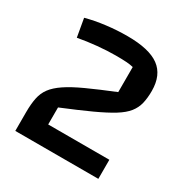

<svg xmlns="http://www.w3.org/2000/svg" viewBox="-150 -764 860 889"><g transform="rotate(30 280.0 -320.0)"><path d="M50 0V-100Q50 -143 56.5 -175.5Q63 -208 81.5 -233Q100 -258 135.5 -282Q171 -306 229 -332.5Q287 -359 373 -394V-528Q357 -532 335.5 -533.5Q314 -535 279 -535Q234 -535 181.5 -530Q129 -525 81 -516L64 -613Q112 -626 168.5 -633Q225 -640 281 -640Q397 -640 451 -600.5Q505 -561 505 -476Q505 -438 498 -409Q491 -380 472 -356Q453 -332 416 -309Q379 -286 318 -258Q257 -230 167 -193V-102H494V0Z"/></g></svg>

Font: Changa Medium
Style: Regular
Weight: 500
Designer: Eduardo Rodriguez Tunni
Foundry: Eduardo Rodriguez Tunni
Version: Version 3.003